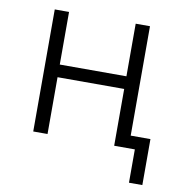

<svg xmlns="http://www.w3.org/2000/svg" viewBox="-75 -584 758 795"><g transform="rotate(10 303.5 -186.5)"><path d="M519 140.1V0H432.1V-238.8H151.9V0H91.8V-513.2H151.9V-292H432.1V-513.2H492.2V-53.2H575.2V140.1Z"/></g></svg>

Font: Anuphan Light
Style: Regular
Weight: 300
Designer: Mike Abbink, Paul van der Laan, Pieter van Rosmalen, Mint Tantisuwanna
Foundry: Bold Monday; Cadson Demak
Version: Version 3.002;hotconv 1.0.109;makeotfexe 2.5.65596